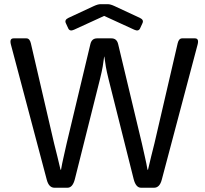

<svg xmlns="http://www.w3.org/2000/svg" viewBox="-20 -880 962 900"><path d="M288.6 -771.5Q281.2 -787.1 301.3 -796.4L419.9 -851.6Q439 -860.4 451.2 -860.4H485.4Q497.6 -860.4 516.6 -851.6L635.3 -796.4Q655.3 -787.1 647.9 -771.5L636.7 -747.1Q629.4 -731.4 609.4 -740.7L468.8 -805.2H467.8L327.1 -740.7Q307.1 -731.4 299.8 -747.1ZM31.2 -670.9Q23.4 -700.2 43.9 -700.2H103.5Q119.1 -700.2 124.5 -677.7L233.4 -208.5Q240.2 -180.2 248.8 -147Q257.3 -113.8 263.7 -84.5H266.1Q271 -113.3 277.6 -141.6Q284.2 -169.9 292.5 -208L403.8 -673.8Q410.2 -700.2 435.1 -700.2H502.4Q527.3 -700.2 533.7 -673.8L645 -208Q653.3 -169.9 659.9 -141.6Q666.5 -113.3 671.4 -84.5H673.8Q680.2 -113.8 688.7 -147Q697.3 -180.2 704.1 -208.5L813 -677.7Q818.4 -700.2 834 -700.2H893.6Q914.1 -700.2 906.2 -670.9L738.3 -37.6Q728.5 0 702.1 0H641.1Q616.7 0 606.4 -41L488.8 -509.3Q480 -544.9 476.1 -567.6Q472.2 -590.3 469.2 -614.7H468.3Q465.3 -590.3 461.4 -567.6Q457.5 -544.9 448.7 -509.3L331.1 -41Q320.8 0 296.4 0H235.4Q209 0 199.2 -37.6Z"/></svg>

Font: Istok Web
Style: Regular
Weight: 400
Designer: Andrey V. Panov
Foundry: Andrey V. Panov
Version: Version 1.0.2g